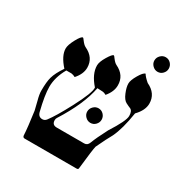

<svg xmlns="http://www.w3.org/2000/svg" viewBox="-166 -842 928 971"><g transform="rotate(30 298.5 -356.5)"><path d="M569.8 -468.3Q569.8 -428.7 531.7 -389.6Q516.6 -292 490.2 -237.3Q472.7 -207 442.9 -143.6Q438 -126 425.3 -8.8Q425.3 0 415 0H111.8Q101.6 0 100.1 -11.2Q97.7 -57.1 85 -147.5Q85 -149.9 72.3 -199.2Q63.5 -231 63.5 -252.4Q63.5 -304.7 71.3 -331.5Q80.1 -363.3 109.4 -406.2Q63.5 -457 63.5 -499Q63.5 -519.5 82.5 -554.9Q101.6 -590.3 111.8 -590.3Q114.3 -590.3 122.1 -579.1Q136.2 -560.1 147.5 -554.7Q207 -526.9 207 -468.3Q207 -431.6 175.3 -396Q164.1 -402.3 152.3 -403.8H122.1Q88.9 -345.2 88.9 -289.6Q88.9 -241.2 110.4 -154.8Q116.7 -129.4 139.6 -129.4Q153.8 -129.4 162.6 -141.1Q191.9 -179.2 238.8 -268.1Q294.4 -373.5 290.5 -401.4Q243.7 -454.6 243.7 -503.9Q243.7 -524.4 263.4 -557.4Q283.2 -590.3 292 -590.3Q294.4 -590.3 302.2 -579.1Q316.4 -560.1 327.6 -554.7Q386.2 -526.9 385.7 -468.3Q385.7 -431.6 355.5 -396Q344.2 -402.3 336.4 -403.1Q328.6 -403.8 303.2 -404.8Q284.2 -303.2 200.7 -171.4Q196.8 -165 196.8 -157.2Q196.8 -129.4 224.6 -129.4H384.8Q403.8 -129.4 411.1 -149.9Q423.8 -184.1 457 -247.6Q512.7 -334 512.7 -363.3Q512.7 -392.6 496.6 -399.9Q486.3 -403.8 469.2 -412.6Q452.1 -421.4 439.5 -451.9Q426.8 -482.4 426.8 -503.9Q426.8 -522.9 445.8 -555.4Q464.8 -587.9 477.5 -590.3Q486.3 -575.2 510.3 -554.7Q569.8 -526.9 569.8 -468.3ZM566.4 -670.4Q566.4 -653.8 554.2 -641.1Q542 -628.4 524.4 -628.4Q507.8 -628.4 495.1 -641.1Q482.4 -653.8 482.4 -670.4Q482.4 -688 495.1 -700.7Q507.8 -713.4 524.4 -713.4Q542 -713.4 554.2 -700.7Q566.4 -688 566.4 -670.4ZM401.4 -276.9Q401.4 -260.3 389.2 -247.6Q377 -234.9 359.4 -234.9Q342.8 -234.9 330.1 -247.6Q317.4 -260.3 317.4 -276.9Q317.4 -294.4 330.1 -307.1Q342.8 -319.8 359.4 -319.8Q377 -319.8 389.2 -307.1Q401.4 -294.4 401.4 -276.9Z"/></g></svg>

Font: Accordance
Style: Regular
Weight: 400
Version: Version 1.1 (build May 11, 2018) Miklal Software Solutions, 